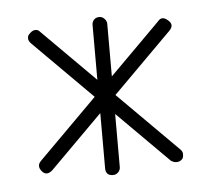

<svg xmlns="http://www.w3.org/2000/svg" viewBox="-37 -802 480 443"><g transform="rotate(-5 203.0 -580.0)"><path d="M69 -420Q55 -408 45 -420Q34 -433 45 -444L86 -485L283 -682L342 -741Q352 -754 366 -741Q379 -730 366 -717L307 -658L110 -461ZM70 -740 134 -676 309 -501 368 -442Q373 -437 373 -431Q373 -425 371 -421L368 -418Q363 -414 357 -414Q351 -414 348 -416L344 -418L285 -477L110 -652L46 -716Q40 -722 40 -728Q40 -734 43 -737L46 -740Q52 -746 58 -746Q64 -746 67 -743ZM191 -414V-482V-673V-746Q191 -753 195.5 -758Q200 -763 208 -763Q215 -763 220 -757.5Q225 -752 225 -746V-673V-482V-414Q225 -407 220 -402Q215 -397 208 -397Q191 -397 191 -414Z"/></g></svg>

Font: Aaram
Style: Regular
Weight: 400
Designer: Tharique Azeez
Foundry: Tharique Azeez
Version: Version 1.7